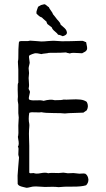

<svg xmlns="http://www.w3.org/2000/svg" viewBox="-20 -894 503 912"><path d="M153 -830Q152 -839 156.5 -849.5Q161 -860 161 -862Q163 -863 175 -870Q189 -874 191 -874Q196 -873 202 -867.5Q208 -862 212 -860Q214 -854 222 -843.5Q230 -833 232 -826Q235 -822 241.5 -814.5Q248 -807 251 -802Q253 -800 257.5 -795Q262 -790 264.5 -786Q267 -782 268 -777Q271 -774 279.5 -767Q288 -760 292.5 -754Q297 -748 298 -739Q298 -728 281 -723Q280 -723 279.5 -722.5Q279 -722 278 -722Q276 -723 268.5 -726Q261 -729 256 -729Q253 -735 240.5 -745Q228 -755 226 -764Q222 -767 215.5 -772Q209 -777 205 -780Q205 -781 203 -784.5Q201 -788 201 -791Q180 -809 179 -811Q167 -814 153 -830ZM119 -202V-74Q121 -71 124.5 -71Q128 -71 132.5 -71.5Q137 -72 140 -72Q151 -67 174 -71.5Q197 -76 209 -71Q220 -74 258 -72Q262 -72 270 -73Q278 -74 281 -74Q285 -74 292 -72.5Q299 -71 302 -71Q307 -71 316 -71.5Q325 -72 329 -72Q330 -72 357 -69Q360 -69 366 -69.5Q372 -70 376.5 -70Q381 -70 385 -69Q398 -61 400 -41Q400 -25 389 -14Q367 -7 324.5 -7.5Q282 -8 258 -5Q236 -8 193 -6Q186 -6 167.5 -7.5Q149 -9 140 -8Q135 -8 123.5 -5Q112 -2 106 -2Q102 -3 91 -5.5Q80 -8 73.5 -11Q67 -14 64 -20Q63 -47 63.5 -60Q64 -73 66.5 -100.5Q69 -128 70 -142Q71 -146 69 -151.5Q67 -157 67 -161Q67 -166 67.5 -173.5Q68 -181 68 -187Q68 -193 65 -197Q69 -203 69 -212Q69 -221 67 -230.5Q65 -240 65 -244Q69 -254 67 -298Q67 -310 69 -336Q69 -340 68 -346Q67 -352 67 -356Q67 -360 67 -368Q67 -376 67 -383Q67 -390 67 -397Q67 -400 66 -404.5Q65 -409 64.5 -413Q64 -417 64 -421Q64 -424 64.5 -428Q65 -432 65 -435Q65 -437 64 -467.5Q63 -498 67 -501V-563Q67 -569 66 -581.5Q65 -594 65 -601Q67 -611 67 -618Q67 -669 69 -684Q69 -694 72 -697Q78 -700 96.5 -699Q115 -698 122 -701Q132 -701 151 -699Q170 -697 176 -697Q183 -697 191 -697.5Q199 -698 209 -699Q219 -700 225 -700Q234 -701 250.5 -699.5Q267 -698 274 -698Q284 -698 316.5 -698.5Q349 -699 367 -700Q373 -701 379.5 -697.5Q386 -694 389 -694Q396 -665 393 -659Q391 -654 387.5 -651Q384 -648 378.5 -645.5Q373 -643 370 -641Q363 -641 350.5 -642Q338 -643 328.5 -643Q319 -643 311 -640Q310 -641 303 -642Q296 -643 294 -645Q279 -643 212 -643Q207 -641 194.5 -640Q182 -639 177 -637Q175 -637 166.5 -639Q158 -641 152 -641Q147 -642 141 -639.5Q135 -637 133 -637Q120 -632 118 -629Q117 -623 119 -612Q121 -601 121 -597Q121 -593 118.5 -583.5Q116 -574 116 -569Q116 -563 118 -547Q118 -543 117 -535Q116 -527 116 -523Q116 -518 117 -508Q118 -498 118 -490Q118 -482 116 -474Q116 -470 119.5 -465Q123 -460 122 -455Q122 -452 118.5 -438Q115 -424 119 -421Q127 -416 151 -417.5Q175 -419 187 -415Q220 -424 240 -418Q275 -418 281 -421Q293 -420 318 -421.5Q343 -423 361.5 -421Q380 -419 392 -410Q403 -390 392 -370L376 -359Q364 -358 334.5 -357.5Q305 -357 288 -355Q274 -357 234.5 -357Q195 -357 177 -361Q169 -359 148 -360.5Q127 -362 119 -358Q114 -328 119 -306Q120 -300 119 -289.5Q118 -279 118 -276Q117 -262 118 -236Q119 -210 119 -202Z"/></svg>

Font: FuturaRenner Light
Style: Regular
Weight: 300
Designer: BSozoo
Foundry: BSozoo
Version: Version 1.001;PS 001.001;hotconv 1.0.70;makeotf.lib2.5.58329